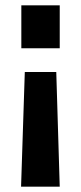

<svg xmlns="http://www.w3.org/2000/svg" viewBox="-20 -520 304 720"><path d="M204 -500V-339H60V-500ZM191 -250 204 180H59L73 -250Z"/></svg>

Font: Titillium Web[RUS by Daymarius]
Style: Bold
Weight: 700
Designer: Cyrillization by Daymarius
Foundry: Cyrillization by Daymarius
Version: Version 1.002 September 11, 2018